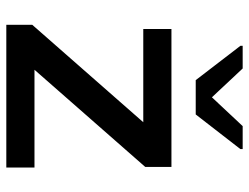

<svg xmlns="http://www.w3.org/2000/svg" viewBox="-108 -662 770 593"><g transform="rotate(90 276.5 -365.0)"><path d="M56 0V-80L357 -423H69V-510H495V-429L195 -87H497V0ZM227 -585 121 -723V-730H191L280 -635L369 -730H440V-723L333 -585Z"/></g></svg>

Font: Saira SemiExpanded Medium
Style: Regular
Weight: 500
Width: 6
Designer: Hector Gatti with collaboration of the Omnibus-Type team
Foundry: Omnibus-Type
Version: Version 1.101